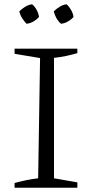

<svg xmlns="http://www.w3.org/2000/svg" viewBox="-20 -876 425 896"><path d="M48 0V-22Q77 -30 104.5 -35.5Q132 -41 158 -44L167 -605L48 -625V-649H341V-628Q317 -621 289 -615Q261 -609 232 -606V-44L341 -25V0ZM130 -856Q143 -845 151.5 -829Q160 -813 162 -797Q152 -785 136.5 -776Q121 -767 104 -765Q93 -776 83.5 -791Q74 -806 70 -823Q82 -835 97.5 -844.5Q113 -854 130 -856ZM291 -856Q303 -845 312 -829Q321 -813 323 -797Q313 -785 297.5 -776Q282 -767 265 -765Q252 -776 243.5 -791Q235 -806 231 -823Q243 -835 258.5 -844.5Q274 -854 291 -856Z"/></svg>

Font: Piazzolla 24pt Light
Style: Regular
Weight: 300
Designer: Juan Pablo del Peral
Foundry: Huerta Tipografica
Version: Version 2.005